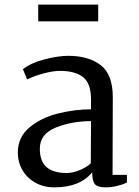

<svg xmlns="http://www.w3.org/2000/svg" viewBox="-20 -797 599 829"><path d="M57 0ZM467 -377 466 -42H528V-9Q510 0 485 6Q460 12 436 12Q401 12 389.5 -2Q378 -16 378 -53Q325 12 215 12Q169 12 133 -8Q97 -28 77 -62.5Q57 -97 57 -138Q57 -205 107.5 -247Q158 -289 230.5 -307Q303 -325 373 -325V-367Q373 -438 338 -464.5Q303 -491 239 -491Q210 -491 170 -480.5Q130 -470 97 -454L79 -498Q112 -525 171.5 -540.5Q231 -556 275 -556Q362 -556 414.5 -516Q467 -476 467 -377ZM152 -155Q152 -100 181.5 -75Q211 -50 268 -50Q295 -50 325.5 -63Q356 -76 372 -92L373 -274Q291 -274 221.5 -246.5Q152 -219 152 -155ZM404 -777V-705H145V-777Z"/></svg>

Font: Martel DemiBold
Style: Regular
Weight: 600
Designer: Dan Reynolds
Foundry: Dan Reynolds
Version: Version 1.001; ttfautohint (v1.1) -l 5 -r 5 -G 72 -x 0 -D la